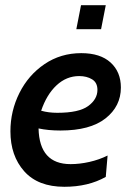

<svg xmlns="http://www.w3.org/2000/svg" viewBox="-20 -707 508 737"><path d="M20 -203Q20 -281 54.5 -350Q89 -419 151 -461Q213 -503 292 -503Q365 -503 404.5 -467Q444 -431 444 -371Q444 -299 385 -252.5Q326 -206 212 -206Q165 -206 128 -214Q131 -77 251 -77Q286 -77 323.5 -85.5Q361 -94 393 -110L386 -28Q319 10 227 10Q126 10 73 -49.5Q20 -109 20 -203ZM354 -362Q354 -390 333.5 -402.5Q313 -415 284 -415Q235 -415 197 -379.5Q159 -344 138 -282Q166 -274 200 -274Q283 -274 318.5 -300Q354 -326 354 -362ZM291 -687H386L368 -595H273Z"/></svg>

Font: Cabin Medium
Style: Italic
Weight: 500
Italic angle: -7°
Designer: Pablo Impallari
Foundry: Pablo Impallari. http://www.impallari.com Igino Marini. http://www.ikern.com
Version: Version 2.200